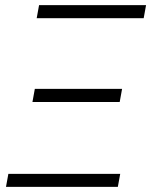

<svg xmlns="http://www.w3.org/2000/svg" viewBox="-20 -731 591 751"><path d="M123.5 -659.7H542L551.3 -710.9H132.8ZM106.9 -332H448.2L457.5 -383.3H116.2ZM3.4 0H440.9L450.2 -50.8H12.7Z"/></svg>

Font: Roboto Light
Style: Italic
Weight: 300
Italic angle: -12°
Designer: Google
Version: Version 2.137; 2017